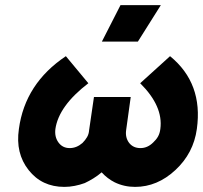

<svg xmlns="http://www.w3.org/2000/svg" viewBox="-20 -720 795 752"><path d="M238 -500Q78 -393 54 -215Q47 -167 56.5 -127Q66 -87 92 -54Q144 12 232 12Q252 12 272.5 8Q293 4 312 -3Q329 -11 346 -21.5Q363 -32 378 -45Q389 -33 402 -23Q415 -13 429 -6Q466 12 509 12Q596 12 667 -54Q738 -120 751 -215Q776 -394 646 -500L529 -394Q620 -304 608 -215Q606 -198 599 -185.5Q592 -173 580 -162Q558 -140 530 -140Q502 -140 486 -160Q470 -181 474 -210L492 -340H348L329 -210Q328 -195 321 -183Q314 -171 303 -160Q280 -140 253 -140Q225 -140 209 -162Q193 -184 197 -215Q210 -305 326 -394ZM379 -557H520L610 -700H452Z"/></svg>

Font: Unageo
Style: ExtraBold-Italic
Weight: 800
Designer: Richard Sepsi
Foundry: Richard Sepsi
Version: Version 2.000